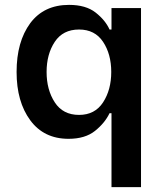

<svg xmlns="http://www.w3.org/2000/svg" viewBox="-20 -561 661 787"><path d="M104 -466Q160 -541 263 -541Q332 -541 372 -509.5Q412 -478 429 -440H437V-528H558V206H437V-97H429Q410 -57 369.5 -24.5Q329 8 261 8Q160 8 104 -68Q48 -144 48 -266Q48 -390 104 -466ZM171 -266Q171 -193 204.5 -141.5Q238 -90 304 -90Q369 -90 402.5 -141.5Q436 -193 436 -266Q436 -339 402.5 -389.5Q369 -440 304 -440Q238 -440 204.5 -389.5Q171 -339 171 -266Z"/></svg>

Font: Lopes Sans SemiBold
Style: Regular
Weight: 600
Designer: Gabriel Lam, Diego Maldonado
Foundry: TypeRant, Foresti Design
Version: Version 4.000